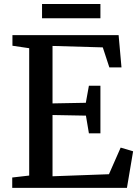

<svg xmlns="http://www.w3.org/2000/svg" viewBox="-20 -914 676 934"><path d="M122 -60V-679.5L40.5 -691.5V-743H557L571 -586H512L480 -683.5L235.5 -690.5V-411L397.5 -414L412.5 -497H468.5V-265.5H412.5L398 -351.5L235.5 -354.5V-56.5L510 -66.5L567 -196L627.5 -178L597.5 0H39.5V-50.5ZM468.5 -894.5V-825H184.5V-894.5Z"/></svg>

Font: Merriweather 20pt Medium
Style: Regular
Weight: 500
Version: Version 2.100